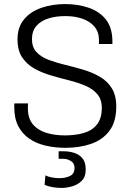

<svg xmlns="http://www.w3.org/2000/svg" viewBox="-20 -716 640 943"><path d="M302 10Q251 10 205 -0.5Q159 -11 124.5 -34.5Q90 -58 70 -96Q50 -134 50 -190V-199Q50 -204 51 -208H118Q117 -202 117 -196V-183Q117 -135 141 -106Q165 -77 206 -64Q247 -51 299 -51Q351 -51 392 -63Q433 -75 456.5 -105Q480 -135 480 -186Q480 -228 457.5 -254Q435 -280 398 -295.5Q361 -311 317 -322Q273 -333 229 -346Q185 -359 148.5 -379.5Q112 -400 89 -434Q66 -468 66 -523Q66 -583 98.5 -621.5Q131 -660 184.5 -678Q238 -696 300 -696Q364 -696 417 -677.5Q470 -659 501 -619Q532 -579 532 -513V-500H466V-520Q466 -559 444 -585Q422 -611 385 -624Q348 -637 301 -637Q255 -637 218 -625.5Q181 -614 159 -589Q137 -564 137 -523Q137 -484 159.5 -460Q182 -436 219 -422Q256 -408 300 -397.5Q344 -387 388 -374Q432 -361 469 -340Q506 -319 528.5 -283.5Q551 -248 551 -193Q551 -118 517.5 -73.5Q484 -29 427.5 -9.5Q371 10 302 10ZM283 207Q262 207 240 203.5Q218 200 199 192L203 145Q210 149 220 152Q230 155 244 157Q258 159 274 159Q301 159 323.5 148.5Q346 138 346 108Q346 86 328.5 75Q311 64 291 64H268V27H293Q320 27 345 35Q370 43 385.5 62Q401 81 401 117Q401 153 381 172.5Q361 192 333.5 199.5Q306 207 283 207Z"/></svg>

Font: Chivo Mono Medium ExtraLight
Style: Regular
Weight: 250
Monospace: yes
Version: Version 1.008